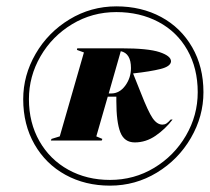

<svg xmlns="http://www.w3.org/2000/svg" viewBox="-20 -744 660 604"><path d="M620 -454Q620 -378 580.5 -310Q541 -242 473.5 -201Q406 -160 326 -160Q248 -160 186 -194Q124 -228 88.5 -290Q53 -352 53 -432Q53 -507 92 -574.5Q131 -642 198.5 -683Q266 -724 346 -724Q425 -724 487 -690.5Q549 -657 584.5 -595.5Q620 -534 620 -454ZM326 -178Q402 -178 465 -216Q528 -254 565 -317.5Q602 -381 602 -454Q602 -529 569.5 -586.5Q537 -644 478.5 -675Q420 -706 346 -706Q270 -706 207 -668Q144 -630 107.5 -567Q71 -504 71 -432Q71 -358 104 -300Q137 -242 195 -210Q253 -178 326 -178ZM142 -307 168 -315 244 -579 222 -587 223 -592H362Q446 -592 482 -580Q518 -568 518 -551Q517 -535 485 -527Q453 -519 399 -513V-512L423 -452Q446 -393 460 -372.5Q474 -352 491 -352Q498 -352 503.5 -355.5Q509 -359 517 -368H523Q500 -338 469.5 -317Q439 -296 404 -296Q371 -296 358.5 -328Q346 -360 346 -426V-440H319L283 -315L302 -307L300 -302H140ZM330 -450Q356 -450 374 -474.5Q392 -499 392 -530Q392 -576 360 -583L322 -450Z"/></svg>

Font: Nyght Serif Dark Italic
Style: Regular
Weight: 800
Italic angle: -16°
Designer: Maksym Kobuzan
Version: Version 0.400